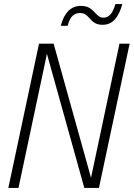

<svg xmlns="http://www.w3.org/2000/svg" viewBox="-20 -925 658 945"><path d="M21 0 172 -710H244L428 -50L568 -710H618L467 0H395L211 -660L71 0ZM485 -803Q464 -803 449.5 -810.5Q435 -818 422 -834Q409 -849 398.5 -855Q388 -861 373 -861Q352 -861 337 -847Q322 -833 313 -798H279Q305 -896 378 -896Q401 -896 416.5 -888Q432 -880 447 -863Q459 -850 468 -844Q477 -838 490 -838Q509 -838 523.5 -854Q538 -870 548 -905H582Q569 -856 545.5 -829.5Q522 -803 485 -803Z"/></svg>

Font: Geist Mono ExtraLight
Style: Italic
Weight: 200
Italic angle: -12°
Monospace: yes
Designer: Basement.studio, Andrés Briganti, Mateo Zaragoza
Foundry: Basement.studio, Vercel, Andrés Briganti, Guido Ferreyra, Mateo Zaragoza
Version: Version 1.500; ttfautohint (v1.8.4.7-5d5b)